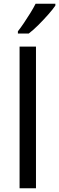

<svg xmlns="http://www.w3.org/2000/svg" viewBox="-20 -1010 317 1030"><path d="M173 0H85V-760H173ZM277 -980Q265 -962 240 -933.5Q215 -905 186.5 -876.5Q158 -848 134 -830H76V-842Q91 -861 108.5 -887Q126 -913 143 -940.5Q160 -968 171 -990H277Z"/></svg>

Font: Noto Sans Tai Le
Style: Regular
Weight: 400
Designer: Monotype Design Team
Foundry: Monotype Imaging Inc.
Version: Version 2.002; ttfautohint (v1.8.4.7-5d5b)